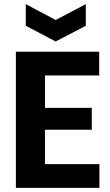

<svg xmlns="http://www.w3.org/2000/svg" viewBox="-20 -911 532 931"><path d="M57 0V-660H198V0ZM152 0V-115H462V0ZM152 -282V-388H425V-282ZM152 -545V-660H461V-545ZM105 -891 250 -814 396 -891V-786L250 -710L105 -786Z"/></svg>

Font: Bricolage Grotesque 36pt SemiCondensed
Style: Bold
Weight: 700
Width: 4
Designer: Mathieu Triay
Foundry: Atelier Triay
Version: Version 1.001;gftools[0.9.33.dev8+g029e19f]